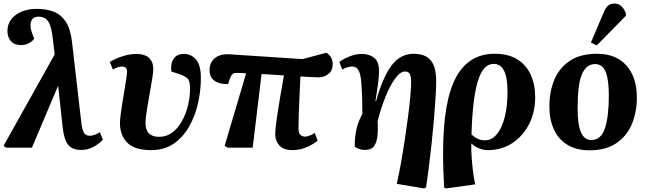

<svg xmlns="http://www.w3.org/2000/svg" viewBox="-46 -832 3649 1082"><path d="M411 13Q362 13 338.5 -15.5Q315 -44 307 -115L282 -346L279 -343L134 0H-11L-26 -10L262 -525L252 -611Q244 -685 225.5 -711.5Q207 -738 172 -738Q147 -738 136.5 -724.5Q126 -711 126 -691Q126 -676 129.5 -662.5Q133 -649 140 -631L147 -614Q138 -601 118.5 -589.5Q99 -578 72 -578Q35 -578 15.5 -600Q-4 -622 -4 -657Q-4 -713 42 -747.5Q88 -782 164 -782Q217 -782 258 -765.5Q299 -749 325.5 -708.5Q352 -668 360 -594L412 -143Q417 -101 427 -84Q437 -67 460 -67Q486 -67 517 -87L534 -45Q512 -21 480.5 -4Q449 13 411 13Z M806 14Q711 14 670.5 -28.5Q630 -71 630 -138Q630 -155 634 -186.5Q638 -218 644 -255Q650 -292 656 -328Q662 -364 666 -391Q670 -418 670 -429Q670 -457 642 -457Q619 -457 590 -440L573 -483Q604 -502 645 -515Q686 -528 720 -528Q771 -528 794.5 -505Q818 -482 818 -444Q818 -429 813.5 -399.5Q809 -370 802.5 -333.5Q796 -297 789.5 -259.5Q783 -222 778.5 -190.5Q774 -159 774 -139Q774 -60 852 -61Q891 -61 922.5 -83.5Q954 -106 977 -145.5Q1000 -185 1012.5 -234Q1025 -283 1025 -336Q1025 -376 1010.5 -390Q996 -404 962 -415L920 -429Q913 -470 931.5 -499Q950 -528 991 -528Q1031 -528 1058.5 -497Q1086 -466 1086 -391Q1086 -322 1070 -250.5Q1054 -179 1020 -119Q986 -59 933 -22.5Q880 14 806 14Z M1603 14Q1552 14 1528.5 -12Q1505 -38 1505 -77Q1505 -108 1517.5 -190Q1530 -272 1554 -407Q1523 -409 1491 -411Q1459 -413 1428 -415L1378 0H1237L1220 -10L1341 -419Q1325 -420 1312.5 -420.5Q1300 -421 1289 -421Q1273 -422 1264.5 -414.5Q1256 -407 1249 -388L1240 -359Q1216 -357 1191.5 -363.5Q1167 -370 1151 -387.5Q1135 -405 1135 -437Q1135 -480 1165 -504.5Q1195 -529 1247 -526L1659 -499L1794 -535Q1829 -510 1829 -471Q1829 -435 1805 -415.5Q1781 -396 1748 -396Q1733 -397 1706 -398Q1679 -399 1647 -401Q1644 -339 1641.5 -282.5Q1639 -226 1637.5 -181.5Q1636 -137 1636 -111Q1636 -83 1646.5 -72.5Q1657 -62 1673 -62Q1681 -62 1696.5 -67Q1712 -72 1728 -83L1744 -39Q1721 -20 1683 -3Q1645 14 1603 14Z M2344 230 2190 204Q2201 156 2212.5 92.5Q2224 29 2234.5 -40.5Q2245 -110 2253.5 -175Q2262 -240 2266.5 -291Q2271 -342 2271 -369Q2271 -399 2264 -414Q2257 -429 2236 -429Q2210 -429 2181.5 -390.5Q2153 -352 2127 -288Q2101 -224 2082 -149Q2085 -102 2081 -65Q2077 -28 2061 -7.5Q2045 13 2009 13Q1992 13 1975 6.5Q1958 0 1953 -8Q1953 -65 1964 -109Q1975 -153 1996 -189Q1996 -238 1995 -274Q1994 -310 1992 -341Q1989 -405 1977 -431Q1965 -457 1938 -457Q1911 -457 1883 -440L1866 -483Q1894 -503 1927.5 -515.5Q1961 -528 1994 -528Q2035 -528 2062.5 -506.5Q2090 -485 2090 -431Q2090 -402 2084.5 -360.5Q2079 -319 2070 -262L2073 -261Q2111 -397 2160.5 -463Q2210 -529 2286 -529Q2349 -529 2380.5 -493Q2412 -457 2412 -375Q2412 -337 2408.5 -281Q2405 -225 2399.5 -159.5Q2394 -94 2386.5 -25.5Q2379 43 2371 107.5Q2363 172 2355 224Z M2467 230 2457 225Q2454 173 2452.5 128.5Q2451 84 2451 24Q2452 -264 2524 -396.5Q2596 -529 2741 -529Q2818 -529 2868.5 -498Q2919 -467 2944.5 -411.5Q2970 -356 2970 -284Q2970 -200 2935.5 -132.5Q2901 -65 2841 -25.5Q2781 14 2703 14Q2678 14 2653.5 4Q2629 -6 2611 -23H2610Q2609 12 2612 54.5Q2615 97 2620 137.5Q2625 178 2632 207ZM2687 -41Q2719 -41 2743 -64Q2767 -87 2783 -125.5Q2799 -164 2806.5 -212.5Q2814 -261 2814 -312Q2814 -395 2794.5 -433.5Q2775 -472 2736 -472Q2676 -472 2646.5 -374Q2617 -276 2611 -75Q2645 -41 2687 -41Z M3276 15Q3201 15 3150.5 -16.5Q3100 -48 3075 -103.5Q3050 -159 3050 -232Q3050 -317 3078.5 -384Q3107 -451 3166.5 -490Q3226 -529 3318 -529Q3426 -529 3484.5 -462.5Q3543 -396 3543 -282Q3543 -201 3515 -133.5Q3487 -66 3428 -25.5Q3369 15 3276 15ZM3286 -43Q3341 -43 3363 -108.5Q3385 -174 3385 -296Q3385 -384 3367 -427.5Q3349 -471 3307 -471Q3259 -471 3234 -415Q3209 -359 3209 -220Q3209 -130 3228 -86.5Q3247 -43 3286 -43ZM3317 -576 3284 -592 3355 -759Q3366 -787 3380 -799.5Q3394 -812 3415 -812Q3440 -812 3456 -797Q3472 -782 3481 -756V-743Z"/></svg>

Font: Literata 36pt
Style: Bold Italic
Weight: 700
Italic angle: -2°
Designer: Latin by Veronika Burian and Jose Scaglione. Greek by Irene Vlachou. Cyrillic by Vera Evstafieva
Foundry: TypeTogether
Version: Version 3.002